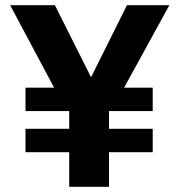

<svg xmlns="http://www.w3.org/2000/svg" viewBox="-20 -718 690 738"><path d="M399 -133H567V-223H399V-291H567V-381H457L631 -698H468L331 -423H329L191 -698H19L188 -381H78V-291H246V-223H78V-133H246V0H399Z"/></svg>

Font: Braiins Sans
Style: Bold
Weight: 700
Designer: Mike Abbink, Paul van der Laan, Pieter van Rosmalen, Jiri Chlebus, Lubos Buracinsky
Foundry: Bold Monday, Sudetype
Version: Version 1.000;hotconv 1.0.109;makeotfexe 2.5.65596